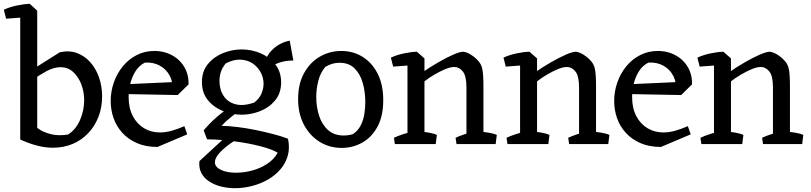

<svg xmlns="http://www.w3.org/2000/svg" viewBox="-40 -755 4249 1006"><path d="M237 19Q197 19 154.5 8Q112 -3 66 -24L128 -113Q136 -99 160.5 -81Q185 -63 225 -52.5Q265 -42 316 -50Q357 -75 379 -125.5Q401 -176 401 -230Q401 -275 385.5 -314.5Q370 -354 342.5 -378.5Q315 -403 278 -403Q242 -403 203.5 -382Q165 -361 127 -334L118 -383L273 -481Q323 -492 363.5 -477Q404 -462 433.5 -428.5Q463 -395 479 -349Q495 -303 495 -250Q495 -192 476 -143Q457 -94 422.5 -57.5Q388 -21 341 -1Q294 19 237 19ZM66 -24V-698L116 -735L155 -699V-47ZM-8 -657 -20 -704Q10 -718 47.5 -726Q85 -734 116 -735L129 -710L85 -664Z M785 15Q724 15 678 -5Q632 -25 601 -59Q570 -93 555 -136Q540 -179 540 -226Q540 -276 556.5 -323Q573 -370 603 -407Q633 -444 675.5 -466Q718 -488 769 -488Q808 -488 841 -475Q874 -462 898.5 -438.5Q923 -415 936 -383Q949 -351 948 -313L863 -278Q868 -322 850 -357Q832 -392 797.5 -411Q763 -430 719 -427Q688 -411 669.5 -381Q651 -351 642.5 -316Q634 -281 634 -247Q634 -188 656 -146.5Q678 -105 715 -83Q752 -61 798 -61Q828 -61 860 -70Q892 -79 926 -94L941 -51ZM891 -257 626 -262V-314L937 -328L948 -313Z M1191 231Q1152 231 1117 222Q1082 213 1055 195Q1028 177 1014.5 150.5Q1001 124 1005 89L1158 -52L1241 -49Q1204 -29 1168.5 -4Q1133 21 1109.5 47Q1086 73 1086 95Q1086 120 1117.5 135Q1149 150 1197 150Q1238 150 1281 138.5Q1324 127 1360 103.5Q1396 80 1415 45Q1385 27 1325.5 11.5Q1266 -4 1192.5 -14Q1119 -24 1045 -25L1027 -72Q1047 -96 1073.5 -121.5Q1100 -147 1128 -168Q1156 -189 1178 -199L1226 -183Q1198 -164 1168.5 -140Q1139 -116 1121 -96Q1157 -95 1203.5 -89.5Q1250 -84 1298.5 -74Q1347 -64 1391.5 -52.5Q1436 -41 1469 -28Q1479 20 1468 60Q1457 100 1429.5 132Q1402 164 1363.5 186Q1325 208 1280.5 219.5Q1236 231 1191 231ZM1226 -154Q1177 -154 1129 -173Q1081 -192 1049.5 -230Q1018 -268 1018 -325Q1018 -381 1049 -419Q1080 -457 1128 -476.5Q1176 -496 1226 -496Q1278 -496 1325 -476Q1372 -456 1402.5 -417.5Q1433 -379 1433 -323Q1433 -267 1401.5 -229Q1370 -191 1322.5 -172.5Q1275 -154 1226 -154ZM1293 -218Q1321 -241 1331 -267Q1341 -293 1341 -316Q1341 -348 1325.5 -376.5Q1310 -405 1283 -423Q1256 -441 1220 -442.5Q1184 -444 1143 -423Q1124 -400 1117 -377Q1110 -354 1110 -331Q1110 -285 1132 -252Q1154 -219 1195 -208.5Q1236 -198 1293 -218ZM1341 -386Q1342 -419 1353.5 -445.5Q1365 -472 1384 -491.5Q1403 -511 1427 -524Q1451 -537 1478 -542L1497 -438Q1421 -438 1365 -396Z M1750 20Q1687 20 1635.5 -11.5Q1584 -43 1553 -100.5Q1522 -158 1522 -236Q1522 -316 1553.5 -372.5Q1585 -429 1636.5 -458.5Q1688 -488 1748 -488Q1810 -488 1859.5 -457.5Q1909 -427 1938.5 -369.5Q1968 -312 1968 -230Q1968 -147 1938 -91.5Q1908 -36 1858.5 -8Q1809 20 1750 20ZM1761 -45Q1784 -45 1809 -52Q1837 -71 1851 -100Q1865 -129 1869.5 -161Q1874 -193 1874 -219Q1874 -274 1860.5 -321Q1847 -368 1817.5 -397Q1788 -426 1740 -426Q1717 -426 1697 -419.5Q1677 -413 1664 -404Q1638 -373 1627.5 -330.5Q1617 -288 1617 -247Q1617 -195 1632 -148.5Q1647 -102 1679 -73.5Q1711 -45 1761 -45Z M2095 0V-447L2144 -484L2184 -449V0ZM2404 0V-296Q2404 -357 2385 -380.5Q2366 -404 2340 -404Q2320 -404 2292.5 -392.5Q2265 -381 2236 -364Q2207 -347 2183 -328L2165 -370Q2212 -403 2256.5 -428.5Q2301 -454 2335.5 -469Q2370 -484 2388 -484Q2407 -481 2425 -470Q2443 -459 2457.5 -445Q2472 -431 2479 -417Q2484 -408 2487 -394Q2490 -380 2491.5 -357.5Q2493 -335 2493 -300V0ZM2020 -406 2008 -453Q2038 -467 2075.5 -475Q2113 -483 2144 -484L2157 -459L2113 -413ZM2029 0 2024 -33Q2042 -42 2072.5 -52Q2103 -62 2122 -67L2108 0ZM2150 0 2151 -67Q2177 -65 2204.5 -60.5Q2232 -56 2249 -48L2243 0ZM2352 0 2347 -33Q2365 -42 2395.5 -52Q2426 -62 2445 -67L2431 0ZM2460 0 2461 -67Q2487 -65 2516.5 -60.5Q2546 -56 2563 -48L2557 0Z M2685 0V-447L2734 -484L2774 -449V0ZM2994 0V-296Q2994 -357 2975 -380.5Q2956 -404 2930 -404Q2910 -404 2882.5 -392.5Q2855 -381 2826 -364Q2797 -347 2773 -328L2755 -370Q2802 -403 2846.5 -428.5Q2891 -454 2925.5 -469Q2960 -484 2978 -484Q2997 -481 3015 -470Q3033 -459 3047.5 -445Q3062 -431 3069 -417Q3074 -408 3077 -394Q3080 -380 3081.5 -357.5Q3083 -335 3083 -300V0ZM2610 -406 2598 -453Q2628 -467 2665.5 -475Q2703 -483 2734 -484L2747 -459L2703 -413ZM2619 0 2614 -33Q2632 -42 2662.5 -52Q2693 -62 2712 -67L2698 0ZM2740 0 2741 -67Q2767 -65 2794.5 -60.5Q2822 -56 2839 -48L2833 0ZM2942 0 2937 -33Q2955 -42 2985.5 -52Q3016 -62 3035 -67L3021 0ZM3050 0 3051 -67Q3077 -65 3106.5 -60.5Q3136 -56 3153 -48L3147 0Z M3423 15Q3362 15 3316 -5Q3270 -25 3239 -59Q3208 -93 3193 -136Q3178 -179 3178 -226Q3178 -276 3194.5 -323Q3211 -370 3241 -407Q3271 -444 3313.5 -466Q3356 -488 3407 -488Q3446 -488 3479 -475Q3512 -462 3536.5 -438.5Q3561 -415 3574 -383Q3587 -351 3586 -313L3501 -278Q3506 -322 3488 -357Q3470 -392 3435.5 -411Q3401 -430 3357 -427Q3326 -411 3307.5 -381Q3289 -351 3280.5 -316Q3272 -281 3272 -247Q3272 -188 3294 -146.5Q3316 -105 3353 -83Q3390 -61 3436 -61Q3466 -61 3498 -70Q3530 -79 3564 -94L3579 -51ZM3529 -257 3264 -262V-314L3575 -328L3586 -313Z M3701 0V-447L3750 -484L3790 -449V0ZM4010 0V-296Q4010 -357 3991 -380.5Q3972 -404 3946 -404Q3926 -404 3898.5 -392.5Q3871 -381 3842 -364Q3813 -347 3789 -328L3771 -370Q3818 -403 3862.5 -428.5Q3907 -454 3941.5 -469Q3976 -484 3994 -484Q4013 -481 4031 -470Q4049 -459 4063.5 -445Q4078 -431 4085 -417Q4090 -408 4093 -394Q4096 -380 4097.5 -357.5Q4099 -335 4099 -300V0ZM3626 -406 3614 -453Q3644 -467 3681.5 -475Q3719 -483 3750 -484L3763 -459L3719 -413ZM3635 0 3630 -33Q3648 -42 3678.5 -52Q3709 -62 3728 -67L3714 0ZM3756 0 3757 -67Q3783 -65 3810.5 -60.5Q3838 -56 3855 -48L3849 0ZM3958 0 3953 -33Q3971 -42 4001.5 -52Q4032 -62 4051 -67L4037 0ZM4066 0 4067 -67Q4093 -65 4122.5 -60.5Q4152 -56 4169 -48L4163 0Z"/></svg>

Font: Eczar
Style: Regular
Weight: 400
Designer: Vaibhav Singh
Foundry: Rosetta Type Foundry
Version: Version 2.000